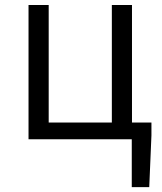

<svg xmlns="http://www.w3.org/2000/svg" viewBox="-20 -560 650 772"><path d="M510.7 -67.4H588.9V-15.6L580.1 192.4H509.8V0H94.7V-540H175.8V-67.4H429.7V-540H510.7Z"/></svg>

Font: Gen Shin Gothic Normal
Style: Regular
Weight: 300
Designer: [Source Han Sans]
Ryoko NISHIZUKA  (kana & ideographs); Paul D. Hunt (Latin, Greek & Cyrillic); Wenlong ZHANG  (bopomofo
Version: Version 1.002.20150607